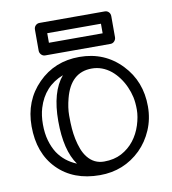

<svg xmlns="http://www.w3.org/2000/svg" viewBox="-80 -756 761 849"><g transform="rotate(-10 300.5 -331.5)"><path d="M215.8 -439.9Q128.4 -406.2 100.6 -313.5Q90.8 -281.2 90.8 -240.7Q90.8 -200.2 100.1 -168Q109.4 -135.7 125 -111.3Q155.3 -65.9 209 -43.9Q160.2 -111.8 160.2 -243.2Q160.2 -374.5 215.8 -439.9ZM432.6 -415Q393.1 -446.8 346.2 -446.8Q251.5 -446.8 222.7 -335.4Q211.9 -294.4 211.9 -259.5Q211.9 -224.6 213.9 -200.4Q215.8 -176.3 220.7 -152.6Q225.6 -128.9 233.9 -106.9Q242.2 -85 255.4 -68.4Q284.2 -32.2 329.3 -32.2Q374.5 -32.2 408 -50Q441.4 -67.9 464.4 -97.2Q487.3 -126.5 499.3 -164.1Q511.2 -201.7 511.2 -233.4Q511.2 -265.1 505.9 -289.6Q500.5 -314 490.2 -336.9Q480 -359.9 465.3 -379.9Q450.7 -399.9 432.6 -415ZM562 -238.8Q562 -182.6 541 -133.8Q520 -85 484.4 -49.8Q408.7 23.9 300.8 23.9Q182.1 23.9 110.8 -48.3Q40 -120.1 40 -241.2Q40 -356 115.2 -431.6Q189.5 -506.8 300.8 -506.8Q414.1 -506.8 489.3 -427.7Q562 -351.6 562 -238.8ZM420.9 -591.8V-634.8H179.7V-591.8ZM471.7 -565.4Q471.7 -555.2 464.6 -547.4Q457.5 -539.6 446.8 -539.6H153.8Q143.6 -539.6 136.2 -547.4Q128.9 -555.2 128.9 -565.4V-659.7Q128.9 -670.9 136.2 -678.2Q143.6 -685.5 153.8 -685.5H446.8Q457.5 -685.5 464.6 -678.2Q471.7 -670.9 471.7 -659.7Z"/></g></svg>

Font: Ribeye Marrow
Style: Regular
Weight: 400
Designer: Astigmatic (AOETI)
Foundry: Astigmatic (AOETI)
Version: Version 1.000